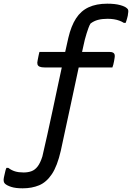

<svg xmlns="http://www.w3.org/2000/svg" viewBox="-59 -772 717 1042"><path d="M155 -490H537Q548 -490 554.5 -486.5Q561 -483 563 -476Q565 -469 563 -458Q562 -450 560 -440Q558 -430 556 -421.5Q554 -413 551 -406H183Q166 -406 156.5 -410Q147 -414 144.5 -422.5Q142 -431 145 -443Q146 -450 148 -458.5Q150 -467 151.5 -475.5Q153 -484 155 -490ZM69 164Q93 164 112 157Q131 150 145.5 131Q160 112 171 77Q183 26 197.5 -39.5Q212 -105 227.5 -177.5Q243 -250 258 -321Q273 -392 287 -455.5Q301 -519 312 -567Q327 -631 353.5 -672Q380 -713 422 -732.5Q464 -752 523 -752Q565 -752 592.5 -744.5Q620 -737 630 -727Q636 -723 637 -715.5Q638 -708 636 -699Q636 -694 634.5 -687Q633 -680 631 -673Q629 -666 627 -659.5Q625 -653 623 -648H613Q602 -655 588.5 -660Q575 -665 559 -667.5Q543 -670 524 -670Q495 -670 472.5 -664Q450 -658 432 -644Q426 -634 421 -620Q416 -606 411 -590.5Q406 -575 401.5 -557.5Q397 -540 393 -520Q385 -484 373.5 -431Q362 -378 349 -316.5Q336 -255 322 -190.5Q308 -126 295 -65.5Q282 -5 271 46Q252 129 222.5 173Q193 217 153.5 233.5Q114 250 64 250Q26 250 2.5 242.5Q-21 235 -32 225Q-38 219 -39 210.5Q-40 202 -38 192Q-36 184 -34 174Q-32 164 -29.5 154.5Q-27 145 -24 139H-14Q3 152 22.5 158Q42 164 69 164Z"/></svg>

Font: Rec Mono Semicasual
Style: Italic
Weight: 400
Italic angle: -10°
Version: Version 1.085; ttfautohint (v1.8.4.7-5d5b)